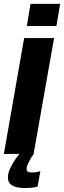

<svg xmlns="http://www.w3.org/2000/svg" viewBox="-62 -797 332 994"><path d="M96 -777 77 -662.5H230L249.5 -777ZM-42 0H112L218 -600H63ZM66.5 176.5Q83.5 176.5 98 175.2Q112.5 174 121.5 171.8Q130.5 169.5 132.5 169.5L147 88.5Q145 89.5 137.5 91.8Q130 94 119.5 95Q109 96 99.5 96Q87.5 96 81.5 91.2Q75.5 86.5 75.5 78.5Q75.5 68.5 81.8 53.8Q88 39 96.8 24Q105.5 9 113 0H38.5Q27.5 12.5 13.8 33.2Q0 54 -10.5 77.2Q-21 100.5 -21 122Q-21 144.5 -8 156.2Q5 168 24.8 172.2Q44.5 176.5 66.5 176.5Z"/></svg>

Font: Anybody UltraCondensed ExtraBold
Style: Italic
Weight: 800
Width: 1
Italic angle: -10°
Version: Version 1.113;gftools[0.9.25]